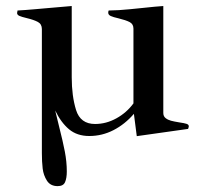

<svg xmlns="http://www.w3.org/2000/svg" viewBox="-20 -450 687 647"><path d="M174.3 177.2Q149.9 177.2 138.2 158.9Q126.5 140.6 123.8 117.9Q121.1 95.2 121.1 65.9V-352.1Q121.1 -368.7 107.7 -376Q94.2 -383.3 69.3 -389.2Q52.7 -393.1 45.2 -396.5Q37.6 -399.9 37.6 -406.2Q37.6 -407.2 39.1 -414.6Q64.9 -416 97.4 -418.9Q129.9 -421.9 143.1 -422.9Q197.8 -427.7 221.7 -429.7V-189.5Q221.7 -126.5 236.3 -79.3Q251 -32.2 300.3 -32.2Q337.9 -32.2 372.3 -51.3Q406.7 -70.3 429.7 -101.6V-353.5Q429.7 -369.1 416.7 -375.7Q403.8 -382.3 379.4 -388.2Q361.8 -392.1 353.3 -396Q344.7 -399.9 344.7 -407.2Q344.7 -411.1 346.2 -414.6Q379.9 -415 417.5 -418.9Q455.1 -422.9 461.4 -423.3Q506.3 -428.2 530.3 -429.7V-69.3Q530.3 -58.1 538.1 -52Q545.9 -45.9 556.2 -43.2Q566.4 -40.5 584 -37.6Q601.1 -35.2 608.6 -32.7Q616.2 -30.3 616.2 -24.4Q616.2 -22 613.8 -15.6L440.9 8.8L431.2 -66.4Q400.9 -31.2 362.5 -11.5Q324.2 8.3 280.8 8.3Q239.7 8.3 212.6 -14.4Q185.5 -37.1 166 -77.6Q171.9 -51.3 179.2 -23.4Q191.9 26.4 198.5 60.8Q205.1 95.2 205.1 127.9Q205.1 150.4 199.2 163.8Q193.4 177.2 174.3 177.2Z"/></svg>

Font: Radley
Style: Regular
Weight: 400
Designer: Vernon Adams
Foundry: Vernon Adams
Version: Version 1.003; ttfautohint (v1.6)